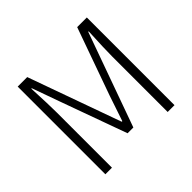

<svg xmlns="http://www.w3.org/2000/svg" viewBox="-171 -928 1128 1128"><g transform="rotate(-45 393.0 -364.5)"><path d="M106.4 0V-728.5H185.5Q377.9 -191.4 392.6 -150.4H397.5Q410.2 -185.5 451.2 -309.6L600.6 -728.5H680.7V0H624V-461.9Q624 -521.5 630.9 -663.1H627Q611.3 -617.2 417 -78.1H369.1Q173.8 -617.2 158.2 -663.1H154.3Q161.1 -521.5 161.1 -461.9V0Z"/></g></svg>

Font: Bpmf Zihi Sans Light
Style: Light
Weight: 300
Foundry: But Ko
Version: Version 1.320